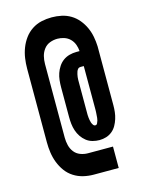

<svg xmlns="http://www.w3.org/2000/svg" viewBox="-124 -834 749 988"><g transform="rotate(-15 250.0 -340.0)"><path d="M383 79H250Q222 79 195 72.5Q168 66 144.5 51Q121 36 104.5 13.5Q88 -9 78 -35Q68 -61 64 -88.5Q60 -116 60 -144V-536Q60 -564 64 -591.5Q68 -619 78 -645Q88 -671 104.5 -693.5Q121 -716 144.5 -731.5Q168 -747 195 -753Q222 -759 250 -759Q276 -759 302 -753.5Q328 -748 350.5 -734.5Q373 -721 390 -700.5Q407 -680 418 -656Q429 -632 434 -606Q439 -580 440 -554V-240Q440 -222 438 -204Q436 -186 430.5 -168.5Q425 -151 416 -135Q407 -119 393 -107.5Q379 -96 361.5 -90.5Q344 -85 325 -85Q307 -85 288.5 -90Q270 -95 255.5 -106.5Q241 -118 230.5 -133.5Q220 -149 214 -167Q208 -185 206 -203.5Q204 -222 204 -240V-399Q204 -417 206 -436Q208 -455 214 -472.5Q220 -490 230.5 -506Q241 -522 256 -533Q271 -544 289.5 -549Q308 -554 327 -554H344Q343 -572 336.5 -589.5Q330 -607 317 -620Q304 -633 286 -639Q268 -645 250 -645Q229 -645 209.5 -637.5Q190 -630 177.5 -613.5Q165 -597 160 -577Q155 -557 155 -536V-144Q155 -123 160 -102.5Q165 -82 177.5 -66Q190 -50 209.5 -42.5Q229 -35 250 -35H383ZM324 -164Q331 -164 334.5 -171Q338 -178 340 -185Q342 -192 342.5 -198.5Q343 -205 343.5 -212Q344 -219 344.5 -226Q345 -233 345 -240V-474H327Q319 -474 314 -468.5Q309 -463 306.5 -456Q304 -449 302.5 -442Q301 -435 300 -427.5Q299 -420 299 -413Q299 -406 299 -399V-240Q299 -233 299 -226Q299 -219 300 -212Q301 -205 302 -198Q303 -191 305.5 -184Q308 -177 312.5 -170.5Q317 -164 324 -164Z"/></g></svg>

Font: Iosevka Slab Heavy
Style: Regular
Weight: 900
Monospace: yes
Designer: Belleve Invis
Foundry: Belleve Invis
Version: Version 11.1.0; ttfautohint (v1.8.3)